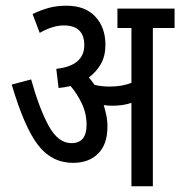

<svg xmlns="http://www.w3.org/2000/svg" viewBox="-20 -652 631 672"><path d="M515 0V-554H591V-622H391V-554H440V-362Q407 -349 364 -349Q335 -349 311 -355Q301 -369 291 -381Q317 -400 333 -428Q349 -456 349 -495Q349 -556 313.5 -594Q278 -632 213 -632Q178 -632 151 -624.5Q124 -617 94 -603L119 -537Q165 -563 203 -563Q275 -563 275 -494Q275 -422 177 -411L185 -344Q207 -346 227 -351Q250 -324 266.5 -289.5Q283 -255 283 -215Q283 -151 230 -151Q184 -151 151 -210.5Q118 -270 89 -374L21 -356Q65 -207 113 -144.5Q161 -82 236 -82Q291 -82 323.5 -114.5Q356 -147 356 -208Q356 -231 352 -249.5Q348 -268 343 -284Q360 -282 374 -282Q411 -282 440 -292V0Z"/></svg>

Font: Noto Sans Devanagari Extra Condensed
Style: Regular
Weight: 400
Width: 2
Designer: Monotype Design Team
Foundry: Monotype Imaging Inc.
Version: 1.000